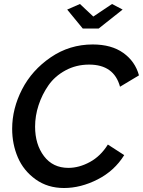

<svg xmlns="http://www.w3.org/2000/svg" viewBox="-20 -937 717 963"><path d="M317 -889 381 -917 448 -854 542 -917 595 -889 475 -794H395ZM41 -291Q41 -392 90.5 -488.5Q140 -585 234.5 -649.5Q329 -714 445 -714Q539 -714 598.5 -671.5Q658 -629 677 -559L582 -502Q552 -613 427 -613Q362 -613 308.5 -584Q255 -555 223 -509Q191 -463 173.5 -409.5Q156 -356 156 -302Q156 -213 200.5 -154Q245 -95 323 -95Q377 -95 431 -124.5Q485 -154 521 -212L603 -159Q554 -80 469.5 -37Q385 6 301 6Q219 6 158.5 -37.5Q98 -81 69.5 -147.5Q41 -214 41 -291Z"/></svg>

Font: Raleway-v4020 SemiBold
Style: Italic
Weight: 600
Italic angle: -12°
Designer: Matt McInerney, Pablo Impallari, Rodrigo Fuenzalida
Foundry: Matt McInerney, Pablo Impallari, Rodrigo Fuenzalida
Version: Version 4.020;PS 004.020;hotconv 1.0.88;makeotf.lib2.5.64775